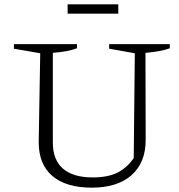

<svg xmlns="http://www.w3.org/2000/svg" viewBox="-20 -854 825 883"><path d="M402 9Q284 9 221 -44.5Q158 -98 158 -200L165 -609L44 -630V-651H334V-632Q313 -624 286.5 -619Q260 -614 223 -611V-198Q223 -119 269.5 -78.5Q316 -38 407 -38Q474 -38 518 -59Q562 -80 595 -127L600 -609L482 -630V-651H761V-632Q739 -624 711.5 -619Q684 -614 649 -611L650 -211Q650 -106 585 -48.5Q520 9 402 9ZM291 -791V-834H524V-791Z"/></svg>

Font: Piazzolla Thin ExtraLight
Style: Regular
Weight: 250
Version: Version 2.005